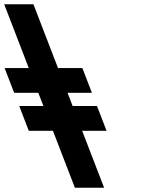

<svg xmlns="http://www.w3.org/2000/svg" viewBox="-164 -880 696 900"><path d="M15.6 -445 39.5 -383H-73.8L-29.1 -267H84.1L187 0H324L221.1 -267H335.4L290.7 -383H176.5L152.6 -445H266.8L222.1 -561H107.9L-7.3 -860H-144.3L-29.1 -561H-142.4L-97.7 -445Z"/></svg>

Font: Hussar
Style: BdOpOblFour
Weight: 700
Foundry: Cannot Into Space Fonts
Version: Version 2.00